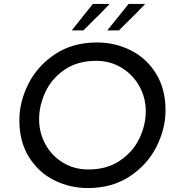

<svg xmlns="http://www.w3.org/2000/svg" viewBox="-20 -945 899 972"><path d="M78 -336Q78 -429 123.5 -520Q169 -611 258.5 -670.5Q348 -730 471 -730Q562 -730 641.5 -690.5Q721 -651 769.5 -573Q818 -495 818 -387Q818 -294 772.5 -203Q727 -112 637.5 -52.5Q548 7 425 7Q334 7 254.5 -32.5Q175 -72 126.5 -150Q78 -228 78 -336ZM718 -382Q718 -450 685.5 -508.5Q653 -567 595.5 -602Q538 -637 467 -637Q373 -637 307.5 -592.5Q242 -548 210 -479.5Q178 -411 178 -341Q178 -273 210 -214.5Q242 -156 299 -121.5Q356 -87 427 -87Q521 -87 587 -131.5Q653 -176 685.5 -244Q718 -312 718 -382ZM435 -824 402 -791H343L450 -925H535Q492 -879 435 -824ZM615 -824 582 -791H523Q588 -872 631 -925H715Q672 -879 615 -824Z"/></svg>

Font: Josefin Sans
Style: Italic
Weight: 400
Italic angle: -7°
Designer: Santiago Orozco
Foundry: Typemade
Version: Version 2.000